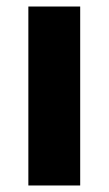

<svg xmlns="http://www.w3.org/2000/svg" viewBox="-20 -569 333 589"><path d="M226 0H67V-549H226Z"/></svg>

Font: Noto Sans Sinhala SemiCondensed ExtraBold
Style: Regular
Weight: 800
Width: 4
Designer: Jelle Bosma - Monotype Design Team
Foundry: Monotype Imaging Inc.
Version: Version 2.006; ttfautohint (v1.8.4.7-5d5b)